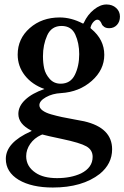

<svg xmlns="http://www.w3.org/2000/svg" viewBox="-20 -578 556 858"><path d="M415 -490Q407 -490 398 -480.5Q389 -471 385 -457Q383 -452 388 -449Q446 -401 446 -333Q446 -266 390 -216.5Q334 -167 253 -162Q214 -160 185 -143.5Q156 -127 156 -108Q156 -95 170 -84.5Q184 -74 208.5 -67Q233 -60 256.5 -55Q280 -50 311 -44.5Q342 -39 356 -36Q481 -7 481 89Q481 154 426 199Q348 260 216 260Q122 260 64 226Q6 191 6 132Q6 59 118 9Q122 7 122 7Q122 7 119 5Q62 -24 62 -69Q62 -103 92.5 -132Q123 -161 178 -180H179Q123 -200 91 -241Q59 -282 59 -334Q59 -405 113 -452.5Q167 -500 247 -500Q298 -500 350 -473Q353 -472 355 -477Q371 -512 399.5 -535Q428 -558 456 -558Q482 -558 499 -542.5Q516 -527 516 -504Q516 -481 502.5 -466.5Q489 -452 468 -452Q454 -452 445.5 -458Q437 -464 434.5 -471Q432 -478 427 -484Q422 -490 415 -490ZM251 -204Q295 -204 314.5 -243.5Q334 -283 334 -336Q334 -385 316.5 -423.5Q299 -462 255 -462Q210 -462 191 -420Q172 -378 172 -327Q172 -297 177.5 -272Q183 -247 202 -225.5Q221 -204 251 -204ZM164 25Q133 39 115 65Q97 91 97 120Q97 166 139 194Q174 218 235 218Q297 218 342 197Q394 171 394 123Q394 92 366 76Q338 60 257 43Q186 28 173 24Q170 22 164 25Z"/></svg>

Font: Caslon OS
Style: Regular
Weight: 400
Designer: Alfredo Marco Pradil
Foundry: Hanken Design Co.
Version: Version 1.000;PS 001.000;hotconv 1.0.88;makeotf.lib2.5.64775